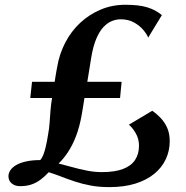

<svg xmlns="http://www.w3.org/2000/svg" viewBox="-20 -776 782 806"><path d="M438.5 9.5Q396 9.5 360.2 2.8Q324.5 -4 293.8 -14.2Q263 -24.5 236 -35Q209 -45.5 184.5 -53Q168 -35 150.2 -21.8Q132.5 -8.5 111.8 -1.5Q91 5.5 63.5 5.5Q43 5.5 29.2 -6Q15.5 -17.5 15.5 -36Q15.5 -49 23.5 -61.2Q31.5 -73.5 47.8 -83Q64 -92.5 89.2 -98.2Q114.5 -104 149 -104Q156 -111.5 161.8 -125.8Q167.5 -140 172.5 -161.8Q177.5 -183.5 182 -212Q186.5 -235.5 188.2 -260.8Q190 -286 192 -312.2Q194 -338.5 198.5 -364.5H107L114.5 -432.5H209.5Q211 -443 212.8 -453.5Q214.5 -464 216.2 -474.2Q218 -484.5 220 -494.5Q229 -549 253.8 -596.8Q278.5 -644.5 316.5 -680Q354.5 -715.5 402.8 -735.8Q451 -756 506.5 -756Q563 -756 598.2 -745.2Q633.5 -734.5 659.5 -712.5L602 -618Q597.5 -631 582.5 -649.2Q567.5 -667.5 543.5 -681.2Q519.5 -695 486.5 -695Q468.5 -695 450 -687.8Q431.5 -680.5 414.8 -663Q398 -645.5 384.5 -614Q371 -582.5 363 -534.5Q359 -510.5 355 -484.5Q351 -458.5 346.5 -432.5H490.5L484 -364.5H334.5Q332 -347.5 329 -329.8Q326 -312 323 -294Q314 -243 299 -204.2Q284 -165.5 265.2 -137.2Q246.5 -109 226 -89.5Q253 -83 283 -74.5Q313 -66 344.8 -59.8Q376.5 -53.5 408 -53.5Q461.5 -53.5 496 -66.5Q530.5 -79.5 547 -104.5Q563.5 -129.5 563.5 -164.5Q563.5 -193 549.8 -216.8Q536 -240.5 521 -252.5L619 -311Q637 -299 654 -281.2Q671 -263.5 681.8 -239.5Q692.5 -215.5 692.5 -183.5Q692.5 -143.5 676.2 -108.2Q660 -73 627.8 -46.5Q595.5 -20 548.2 -5.2Q501 9.5 438.5 9.5Z"/></svg>

Font: Merriweather 48pt
Style: Bold Italic
Weight: 700
Italic angle: -7.8°
Version: Version 2.101